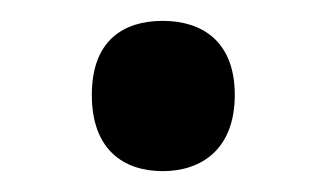

<svg xmlns="http://www.w3.org/2000/svg" viewBox="-20 -150 313 184"><path d="M68 -59C68 -7 98 14 136 14C173 14 205 -7 205 -59C205 -111 173 -130 136 -130C98 -130 68 -111 68 -59Z"/></svg>

Font: Noto Sans Arabic UI Md
Style: Regular
Weight: 500
Designer: Monotype Design Team, Nadine Chahine and Nizar Qandah
Foundry: Monotype Imaging Inc.
Version: Version 2.010